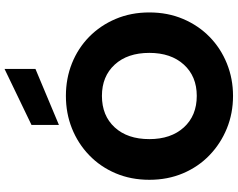

<svg xmlns="http://www.w3.org/2000/svg" viewBox="-118 -898 1023 826"><g transform="rotate(-90 393.0 -484.5)"><path d="M394 7Q319 7 254 -19.5Q189 -46 139 -94Q89 -142 61 -208Q33 -274 33 -353Q33 -432 61 -498Q89 -564 139 -612Q189 -660 254 -686Q319 -712 394 -712Q469 -712 534 -686Q599 -660 648 -612Q697 -564 725 -498Q753 -432 753 -353Q753 -274 725 -208Q697 -142 648 -94Q599 -46 533.5 -19.5Q468 7 394 7ZM394 -149Q478 -149 528.5 -204.5Q579 -260 579 -353Q579 -447 528.5 -502Q478 -557 394 -557Q309 -557 258.5 -502Q208 -447 208 -353Q208 -260 258.5 -204.5Q309 -149 394 -149ZM510 -976V-843L269 -742V-860Z"/></g></svg>

Font: Poppins
Style: Bold
Weight: 700
Designer: Ninad Kale (Devanagari), Jonny Pinhorn (Latin)
Version: Version 5.002